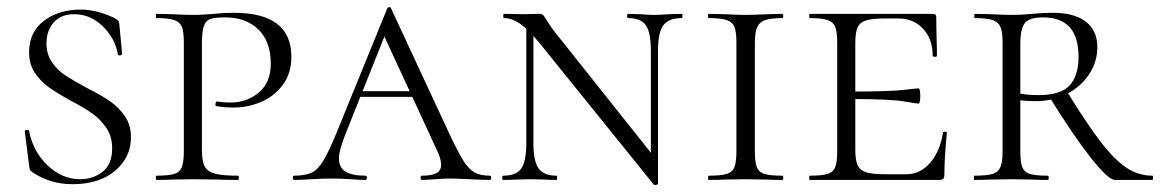

<svg xmlns="http://www.w3.org/2000/svg" viewBox="-20 -507 3269 541"><path d="M227 -258Q267 -238 291 -221Q315 -204 332 -179.5Q349 -155 349 -120Q349 -64 304.5 -26Q260 12 184 12Q121 12 71 -22Q66 -25 64.5 -29Q63 -33 62 -41L50 -136Q49 -140 55 -141Q61 -142 62 -138Q73 -80 114 -41Q155 -2 206 -2Q242 -2 269 -23Q296 -44 296 -89Q296 -122 280 -146Q264 -170 241 -186.5Q218 -203 180 -223Q140 -245 117 -261.5Q94 -278 78 -302Q62 -326 62 -360Q62 -417 104 -448.5Q146 -480 207 -480Q252 -480 301 -457Q310 -452 312.5 -449.5Q315 -447 316 -441L324 -356Q324 -352 318.5 -351Q313 -350 312 -354Q305 -398 270 -432.5Q235 -467 189 -467Q152 -467 131.5 -444Q111 -421 111 -385Q111 -354 126.5 -331.5Q142 -309 165 -294Q188 -279 227 -258Z M650 -12Q653 -12 653 -6Q653 0 650 0Q615 0 596 -1L524 -2L465 -1Q449 0 421 0Q419 0 419 -6Q419 -12 421 -12Q455 -12 471 -17Q487 -22 492.5 -36.5Q498 -51 498 -81V-387Q498 -417 492.5 -431Q487 -445 471 -450.5Q455 -456 421 -456Q419 -456 419 -462Q419 -468 421 -468L465 -467Q501 -465 523 -465Q540 -465 555.5 -466Q571 -467 583 -468Q613 -471 639 -471Q801 -471 801 -347Q801 -300 776.5 -267.5Q752 -235 715 -219.5Q678 -204 639 -204Q610 -204 590 -208Q587 -208 587 -213Q587 -216 588.5 -219Q590 -222 592 -221Q610 -218 628 -218Q676 -218 709.5 -246.5Q743 -275 743 -327Q743 -390 708 -424Q673 -458 615 -458Q587 -458 574 -454Q561 -450 555 -435Q549 -420 549 -385V-85Q549 -53 556.5 -38.5Q564 -24 584.5 -18Q605 -12 650 -12Z M995 -250H1177L1184 -234H979ZM1360 0Q1342 0 1302 -2Q1264 -4 1246 -4Q1232 -4 1206 -2Q1182 0 1169 0Q1165 0 1165 -6Q1165 -12 1169 -12Q1196 -12 1209.5 -19Q1223 -26 1223 -43Q1223 -59 1211 -84L1053 -426L1075 -434L951 -123Q935 -81 935 -61Q935 -35 953.5 -23.5Q972 -12 1009 -12Q1014 -12 1014 -6Q1014 0 1009 0Q994 0 968 -2Q940 -4 916 -4Q891 -4 857 -2Q827 0 809 0Q805 0 805 -6Q805 -12 809 -12Q840 -12 858 -20.5Q876 -29 891 -54Q906 -79 928 -132L1071 -483Q1073 -487 1077 -487Q1081 -487 1082 -483L1243 -137Q1269 -81 1284.5 -56Q1300 -31 1316.5 -21.5Q1333 -12 1360 -12Q1364 -12 1364 -6Q1364 0 1360 0Z M1463 -446 1483 -443V-104Q1483 -53 1497.5 -32.5Q1512 -12 1548 -12Q1550 -12 1550 -6Q1550 0 1548 0Q1526 0 1515 -1L1474 -2L1432 -1Q1420 0 1398 0Q1395 0 1395 -6Q1395 -12 1398 -12Q1435 -12 1449 -32.5Q1463 -53 1463 -104ZM1822 13 1500 -386Q1468 -425 1445 -440.5Q1422 -456 1400 -456Q1398 -456 1398 -462Q1398 -468 1400 -468L1456 -467L1499 -468Q1507 -468 1510.5 -464.5Q1514 -461 1521 -449Q1532 -431 1544 -416L1824 -64L1834 11Q1834 13 1829 14Q1824 15 1822 13ZM1834 11 1814 -20V-364Q1814 -415 1800 -435.5Q1786 -456 1750 -456Q1747 -456 1747 -462Q1747 -468 1750 -468L1783 -467Q1807 -465 1824 -465Q1840 -465 1866 -467L1901 -468Q1903 -468 1903 -462Q1903 -456 1901 -456Q1864 -456 1849 -435.5Q1834 -415 1834 -364Z M2184 -12Q2187 -12 2187 -6Q2187 0 2184 0Q2157 0 2142 -1L2080 -2L2021 -1Q2005 0 1977 0Q1975 0 1975 -6Q1975 -12 1977 -12Q2012 -12 2028 -17Q2044 -22 2049.5 -36.5Q2055 -51 2055 -81V-387Q2055 -417 2049.5 -431Q2044 -445 2027.5 -450.5Q2011 -456 1977 -456Q1975 -456 1975 -462Q1975 -468 1977 -468L2021 -467Q2059 -465 2080 -465Q2105 -465 2143 -467L2184 -468Q2187 -468 2187 -462Q2187 -456 2184 -456Q2151 -456 2135 -450Q2119 -444 2113 -429.5Q2107 -415 2107 -385V-81Q2107 -50 2112.5 -36Q2118 -22 2133.5 -17Q2149 -12 2184 -12Z M2262 -12Q2296 -12 2312 -17Q2328 -22 2333.5 -36.5Q2339 -51 2339 -81V-387Q2339 -417 2333.5 -431Q2328 -445 2312 -450.5Q2296 -456 2262 -456Q2260 -456 2260 -462Q2260 -468 2262 -468H2608Q2618 -468 2618 -460L2619 -398Q2620 -379 2620 -350Q2620 -347 2614 -347Q2608 -347 2608 -350Q2608 -397 2581 -426Q2554 -455 2510 -455H2476Q2438 -455 2420.5 -449.5Q2403 -444 2396.5 -430Q2390 -416 2390 -386V-85Q2390 -56 2396.5 -41.5Q2403 -27 2421 -21.5Q2439 -16 2476 -16H2534Q2573 -16 2601 -48.5Q2629 -81 2637 -133Q2637 -136 2642.5 -136Q2648 -136 2648 -133Q2641 -61 2641 -15Q2641 -7 2638 -3.5Q2635 0 2626 0H2262Q2260 0 2260 -6Q2260 -12 2262 -12ZM2370 -228V-249Q2485 -249 2524 -253.5Q2563 -258 2568 -258Q2573 -258 2573 -237Q2573 -215 2568 -215Q2564 -215 2525.5 -221.5Q2487 -228 2370 -228Z M2932 0Q2905 0 2890 -1L2829 -2L2771 -1Q2755 0 2726 0Q2724 0 2724 -6Q2724 -12 2726 -12Q2761 -12 2777 -17Q2793 -22 2799 -36.5Q2805 -51 2805 -81V-387Q2805 -417 2799 -431Q2793 -445 2777 -450.5Q2761 -456 2727 -456Q2725 -456 2725 -462Q2725 -468 2727 -468L2772 -467Q2808 -465 2829 -465Q2848 -465 2863 -466Q2878 -467 2888 -468Q2920 -471 2946 -471Q3007 -471 3039.5 -446Q3072 -421 3072 -374Q3072 -333 3049 -298Q3026 -263 2986.5 -242.5Q2947 -222 2899 -222Q2867 -222 2844 -226L2843 -246Q2868 -239 2906 -239Q2969 -239 2994 -266.5Q3019 -294 3019 -347Q3019 -458 2919 -458Q2879 -458 2867 -441Q2855 -424 2855 -385V-81Q2855 -50 2860.5 -36Q2866 -22 2881.5 -17Q2897 -12 2932 -12Q2935 -12 2935 -6Q2935 0 2932 0ZM3227 0H3122Q3103 0 3054 -62Q3005 -124 2938 -232L2984 -253Q3043 -157 3082 -106.5Q3121 -56 3154.5 -34Q3188 -12 3227 -12Q3229 -12 3229 -6Q3229 0 3227 0Z"/></svg>

Font: Cormorant SC Light
Style: Regular
Weight: 300
Designer: Christian Thalmann (Catharsis Fonts)
Foundry: Catharsis Fonts
Version: Version 4.000